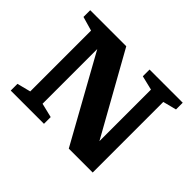

<svg xmlns="http://www.w3.org/2000/svg" viewBox="-145 -954 1201 1201"><g transform="rotate(45 456.0 -353.5)"><path d="M144.5 -82.5V-620.5L50.5 -647.5V-707H369.5L670.5 -168.5V-624.5L575.5 -647.5V-707H869V-647.5L779.5 -624.5V0H568L253.5 -566.5V-82.5L348.5 -59.5V0H54.5V-59.5Z"/></g></svg>

Font: Newsreader 6pt SemiBold
Style: Regular
Weight: 600
Designer: Hugues Gentile
Foundry: Production Type
Version: Version 1.003; ttfautohint (v1.8.3)